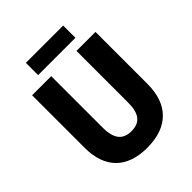

<svg xmlns="http://www.w3.org/2000/svg" viewBox="-243 -1021 1172 1172"><g transform="rotate(-45 343.0 -435.5)"><path d="M505 -881H183V-775H505ZM617 -263V-714H453V-270C453 -173 420 -130 344 -130C272 -130 235 -172 235 -269V-714H70V-260C70 -86 165 10 341 10C524 10 617 -93 617 -263Z"/></g></svg>

Font: Noto Sans Thai Looped SemiCondensed ExtraBold
Style: Regular
Weight: 800
Width: 4
Designer: Sasikarn Vongin, Ben Mitchell
Foundry: The Fontpad Ltd
Version: Version 1.001